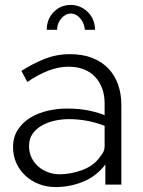

<svg xmlns="http://www.w3.org/2000/svg" viewBox="-20 -750 582 780"><path d="M268 -695Q246 -695 229 -675Q212 -655 212 -629H170Q170 -672 198 -701Q226 -730 268 -730Q288 -730 306 -722Q324 -714 337.5 -700.5Q351 -687 358.5 -668.5Q366 -650 366 -629H325Q322 -657 305.5 -676Q289 -695 268 -695ZM408 0V-82Q372 -34 318 -12Q264 10 206 10Q169 10 137.5 -2.5Q106 -15 82.5 -37Q59 -59 46 -88.5Q33 -118 33 -152Q33 -193 52.5 -223Q72 -253 103.5 -272Q135 -291 173.5 -300Q212 -309 251 -309Q305 -309 345 -300Q385 -291 405 -282V-329Q405 -397 366 -438Q327 -479 258 -479Q218 -479 176.5 -463Q135 -447 91 -417L67 -462Q112 -491 161 -510.5Q210 -530 264 -530Q315 -530 354 -515Q393 -500 419.5 -472.5Q446 -445 459.5 -407Q473 -369 473 -323V0ZM388 -115Q405 -135 405 -154V-239Q334 -266 260 -266Q232 -266 203.5 -260Q175 -254 151.5 -241Q128 -228 113 -207.5Q98 -187 98 -157Q98 -131 108 -110Q118 -89 135 -74Q152 -59 174.5 -50.5Q197 -42 222 -42Q268 -42 315 -59.5Q362 -77 388 -115Z"/></svg>

Font: IngvarSans
Style: Regular
Weight: 400
Version: Version 1.000